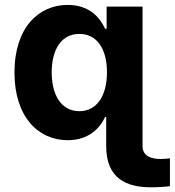

<svg xmlns="http://www.w3.org/2000/svg" viewBox="-20 -573 725 797"><path d="M261.4 8.9C349.4 8.9 395.2 -41.9 416.2 -87.4H420.8V33.4C420.8 167.3 503.6 204.5 607.2 204.5C640.3 204.5 668.3 202.1 685.4 199.6V84.2C672.9 85.6 660.5 87 648.1 87C609.4 87 571.7 76 571.7 33.4V-545.5H422.6V-453.8H416.2C396 -498.2 352.3 -552.6 261 -552.6C141.3 -552.6 40.1 -459.5 40.1 -272C40.1 -89.5 137.1 8.9 261.4 8.9ZM194.6 -272.7C194.6 -367.2 234.4 -432.2 309.3 -432.2C382.8 -432.2 424 -370 424 -272.7C424 -175.4 382.1 -111.5 309.3 -111.5C235.1 -111.5 194.6 -177.6 194.6 -272.7Z"/></svg>

Font: Inter-Hewn
Style: Bold
Weight: 700
Designer: Rasmus Andersson
Foundry: rsms
Version: Version 3.012;git-f93a4a705